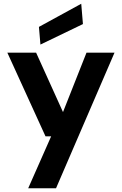

<svg xmlns="http://www.w3.org/2000/svg" viewBox="-20 -781 649 1021"><path d="M130 220 252 -56H222L19 -501H172L315 -185L440 -501H589L278 220ZM195 -544 187 -638 412 -761 421 -653Z"/></svg>

Font: DM Sans 18pt ExtraBold
Style: Regular
Weight: 800
Designer: Colophon Foundry, Jonny Pinhorn
Foundry: Colophon Foundry
Version: Version 4.004;gftools[0.9.30]